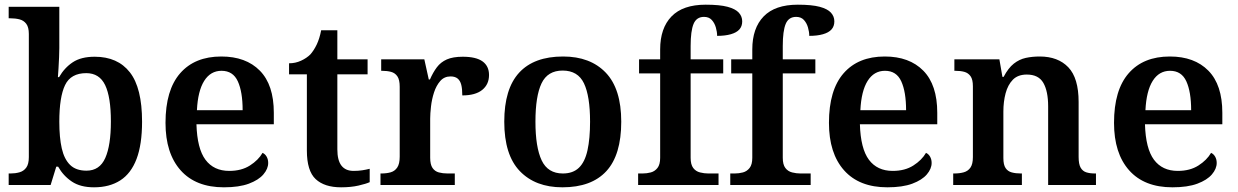

<svg xmlns="http://www.w3.org/2000/svg" viewBox="-20 -789 5279 819"><path d="M381 10Q323 10 286.5 -14.5Q250 -39 228 -78H220L196 0H17V-49H25Q45 -49 63 -54Q81 -59 92 -74Q103 -89 103 -119V-644Q103 -673 92 -687.5Q81 -702 63 -706.5Q45 -711 23 -711H17V-760H233V-584Q233 -569 232 -544.5Q231 -520 229.5 -496.5Q228 -473 227 -460H232Q255 -500 290.5 -523.5Q326 -547 384 -547Q482 -547 534 -480.5Q586 -414 586 -270Q586 -173 562.5 -111Q539 -49 493 -19.5Q447 10 381 10ZM349 -61Q405 -61 429 -115Q453 -169 453 -271Q453 -375 428.5 -426Q404 -477 348 -477Q282 -477 257.5 -426Q233 -375 233 -270Q233 -202 243.5 -156Q254 -110 279 -85.5Q304 -61 349 -61Z M935 10Q815 10 750.5 -62.5Q686 -135 686 -265Q686 -405 748.5 -476.5Q811 -548 924 -548Q1029 -548 1088.5 -487.5Q1148 -427 1148 -308V-259H818Q821 -155 856.5 -107.5Q892 -60 958 -60Q1010 -60 1046 -83Q1082 -106 1100 -137Q1111 -132 1117.5 -120.5Q1124 -109 1124 -94Q1124 -69 1103.5 -45Q1083 -21 1041.5 -5.5Q1000 10 935 10ZM1015 -319Q1015 -397 994.5 -442Q974 -487 925 -487Q878 -487 851 -444Q824 -401 820 -319Z M1435 10Q1364 10 1326.5 -25Q1289 -60 1289 -147V-472H1213V-519Q1240 -519 1264 -530Q1288 -541 1304 -557Q1319 -574 1331 -599Q1343 -624 1350 -660H1419V-536H1548V-472H1419V-152Q1419 -105 1436.5 -82.5Q1454 -60 1488 -60Q1508 -60 1524.5 -62.5Q1541 -65 1557 -69V-12Q1542 -5 1509.5 2.5Q1477 10 1435 10Z M1603 0V-49H1606Q1629 -49 1646.5 -54Q1664 -59 1674.5 -74.5Q1685 -90 1685 -121V-419Q1685 -449 1675 -463.5Q1665 -478 1648 -482.5Q1631 -487 1609 -487H1606V-536H1790L1809 -450H1814Q1827 -480 1843.5 -502Q1860 -524 1886 -535.5Q1912 -547 1954 -547Q2011 -547 2038.5 -527Q2066 -507 2066 -469Q2066 -429 2037 -405.5Q2008 -382 1952 -382Q1952 -410 1947.5 -427.5Q1943 -445 1932 -454Q1921 -463 1902 -463Q1875 -463 1858 -443.5Q1841 -424 1831.5 -395Q1822 -366 1818.5 -335Q1815 -304 1815 -283V-116Q1815 -87 1825 -72.5Q1835 -58 1852 -53.5Q1869 -49 1889 -49H1920V0Z M2379 10Q2264 10 2197.5 -59Q2131 -128 2131 -270Q2131 -410 2194.5 -479Q2258 -548 2382 -548Q2498 -548 2564 -479Q2630 -410 2630 -270Q2630 -128 2566.5 -59Q2503 10 2379 10ZM2381 -49Q2424 -49 2449.5 -73.5Q2475 -98 2486 -148Q2497 -198 2497 -270Q2497 -379 2471 -433.5Q2445 -488 2380 -488Q2316 -488 2290 -433.5Q2264 -379 2264 -270Q2264 -161 2290.5 -105Q2317 -49 2381 -49Z M2702 0V-49H2721Q2739 -49 2756 -53.5Q2773 -58 2784.5 -72.5Q2796 -87 2796 -116V-476H2706V-536H2796V-578Q2796 -669 2844.5 -719Q2893 -769 2990 -769Q3050 -769 3083.5 -760Q3117 -751 3131.5 -735Q3146 -719 3146 -698Q3146 -677 3134 -663.5Q3122 -650 3097.5 -643Q3073 -636 3039 -636Q3039 -653 3033.5 -672Q3028 -691 3016 -704Q3004 -717 2983 -717Q2951 -717 2938.5 -687Q2926 -657 2926 -593V-536H3065V-476H2926V-116Q2926 -87 2937 -72.5Q2948 -58 2966 -53.5Q2984 -49 3001 -49H3045V0Z M3095 0V-49H3114Q3132 -49 3149 -53.5Q3166 -58 3177.5 -72.5Q3189 -87 3189 -116V-476H3099V-536H3189V-578Q3189 -669 3237.5 -719Q3286 -769 3383 -769Q3443 -769 3476.5 -760Q3510 -751 3524.5 -735Q3539 -719 3539 -698Q3539 -677 3527 -663.5Q3515 -650 3490.5 -643Q3466 -636 3432 -636Q3432 -653 3426.5 -672Q3421 -691 3409 -704Q3397 -717 3376 -717Q3344 -717 3331.5 -687Q3319 -657 3319 -593V-536H3458V-476H3319V-116Q3319 -87 3330 -72.5Q3341 -58 3359 -53.5Q3377 -49 3394 -49H3438V0Z M3765 10Q3645 10 3580.5 -62.5Q3516 -135 3516 -265Q3516 -405 3578.5 -476.5Q3641 -548 3754 -548Q3859 -548 3918.5 -487.5Q3978 -427 3978 -308V-259H3648Q3651 -155 3686.5 -107.5Q3722 -60 3788 -60Q3840 -60 3876 -83Q3912 -106 3930 -137Q3941 -132 3947.5 -120.5Q3954 -109 3954 -94Q3954 -69 3933.5 -45Q3913 -21 3871.5 -5.5Q3830 10 3765 10ZM3845 -319Q3845 -397 3824.5 -442Q3804 -487 3755 -487Q3708 -487 3681 -444Q3654 -401 3650 -319Z M4046 0V-49H4050Q4073 -49 4091 -54Q4109 -59 4119.5 -74Q4130 -89 4130 -119V-421Q4130 -450 4120 -464Q4110 -478 4093.5 -482.5Q4077 -487 4055 -487H4051V-536H4243L4256 -461H4261Q4281 -499 4304.5 -517.5Q4328 -536 4355.5 -542Q4383 -548 4415 -548Q4493 -548 4537 -502Q4581 -456 4581 -354V-120Q4581 -89 4589.5 -74Q4598 -59 4613.5 -54Q4629 -49 4651 -49H4655V0H4451V-335Q4451 -400 4430.5 -435.5Q4410 -471 4360 -471Q4322 -471 4300.5 -449Q4279 -427 4269.5 -391Q4260 -355 4260 -313V-115Q4260 -86 4269.5 -72Q4279 -58 4296 -53.5Q4313 -49 4335 -49H4339V0Z M4981 10Q4861 10 4796.5 -62.5Q4732 -135 4732 -265Q4732 -405 4794.5 -476.5Q4857 -548 4970 -548Q5075 -548 5134.5 -487.5Q5194 -427 5194 -308V-259H4864Q4867 -155 4902.5 -107.5Q4938 -60 5004 -60Q5056 -60 5092 -83Q5128 -106 5146 -137Q5157 -132 5163.5 -120.5Q5170 -109 5170 -94Q5170 -69 5149.5 -45Q5129 -21 5087.5 -5.5Q5046 10 4981 10ZM5061 -319Q5061 -397 5040.5 -442Q5020 -487 4971 -487Q4924 -487 4897 -444Q4870 -401 4866 -319Z"/></svg>

Font: Noto Serif Bengali SemiBold
Style: Regular
Weight: 600
Version: Version 2.003